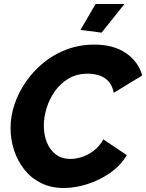

<svg xmlns="http://www.w3.org/2000/svg" viewBox="-20 -938 734 964"><path d="M300 6Q236 6 186 -19Q136 -44 102 -87Q68 -130 50.5 -184Q33 -238 33 -295Q33 -355 53 -414.5Q73 -474 110.5 -528Q148 -582 199.5 -624Q251 -666 315.5 -690Q380 -714 453 -714Q551 -714 613 -671Q675 -628 694 -559L551 -472Q544 -510 523.5 -531Q503 -552 476 -560Q449 -568 421 -568Q366 -568 325 -544Q284 -520 256 -480.5Q228 -441 214 -395.5Q200 -350 200 -308Q200 -262 215 -224Q230 -186 260 -163Q290 -140 334 -140Q361 -140 392 -150Q423 -160 451 -181.5Q479 -203 499 -238L617 -159Q585 -106 531.5 -69Q478 -32 417 -13Q356 6 300 6ZM490 -774 384 -788 460 -918H605Z"/></svg>

Font: Raleway Thin ExtraBold
Style: Italic
Weight: 800
Italic angle: -12°
Version: Version 4.026